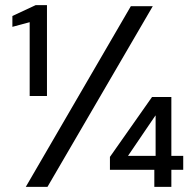

<svg xmlns="http://www.w3.org/2000/svg" viewBox="-20 -724 746 744"><path d="M95 -352V-638L28 -620V-662L118 -704H162V-352ZM80 0 487 -700H572L164 0ZM578 0V-66H406V-116L569 -348H644V-120H690V-66H644V0ZM476 -120H583V-276H582Z"/></svg>

Font: DM Sans 28pt
Style: Regular
Weight: 400
Version: Version 4.004;gftools[0.9.30]